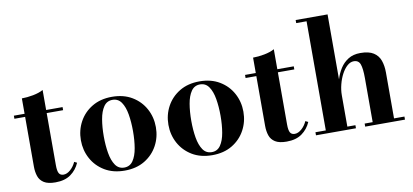

<svg xmlns="http://www.w3.org/2000/svg" viewBox="-70 -985 2644 1230"><g transform="rotate(-10 1252.0 -370.0)"><path d="M362.1 -92.8Q343.3 -48.6 304.8 -20.8Q266.4 7.1 204.6 7.1Q156 7.1 130.2 -9.2Q104.5 -25.4 95 -53.3Q85.4 -81.3 85.4 -116.2V-439.9H15.6V-460H85.4V-560.1Q119.1 -560.1 159.2 -567.6Q199.2 -575.2 225.6 -590.1V-460H332.5V-439.9H225.6V-100.6Q225.6 -63 234.5 -47.9Q243.4 -32.7 264.2 -32.7Q286.6 -32.7 309 -52.4Q331.3 -72 344.7 -101.6Z M411.1 -230Q411.1 -294.9 440.7 -349.5Q470.2 -404.1 524.9 -437Q579.6 -470 655 -470Q730.5 -470 785.2 -437Q839.8 -404.1 869.4 -349.5Q898.9 -294.9 898.9 -230Q898.9 -165 869.4 -110.5Q839.8 -55.9 785.2 -22.9Q730.5 10 655 10Q579.6 10 524.9 -22.9Q470.2 -55.9 440.7 -110.5Q411.1 -165 411.1 -230ZM559.8 -230Q559.8 -170.4 568.4 -120.4Q576.9 -70.3 597.7 -40Q618.4 -9.8 655 -9.8Q691.7 -9.8 712.4 -40Q733.2 -70.3 741.7 -120.4Q750.2 -170.4 750.2 -230Q750.2 -289.6 741.7 -339.6Q733.2 -389.6 712.4 -419.9Q691.7 -450.2 655 -450.2Q618.4 -450.2 597.7 -419.9Q576.9 -389.6 568.4 -339.6Q559.8 -289.6 559.8 -230Z M980.5 -230Q980.5 -294.9 1010 -349.5Q1039.6 -404.1 1094.2 -437Q1148.9 -470 1224.4 -470Q1299.8 -470 1354.5 -437Q1409.2 -404.1 1438.7 -349.5Q1468.3 -294.9 1468.3 -230Q1468.3 -165 1438.7 -110.5Q1409.2 -55.9 1354.5 -22.9Q1299.8 10 1224.4 10Q1148.9 10 1094.2 -22.9Q1039.6 -55.9 1010 -110.5Q980.5 -165 980.5 -230ZM1129.2 -230Q1129.2 -170.4 1137.7 -120.4Q1146.2 -70.3 1167 -40Q1187.7 -9.8 1224.4 -9.8Q1261 -9.8 1281.7 -40Q1302.5 -70.3 1311 -120.4Q1319.6 -170.4 1319.6 -230Q1319.6 -289.6 1311 -339.6Q1302.5 -389.6 1281.7 -419.9Q1261 -450.2 1224.4 -450.2Q1187.7 -450.2 1167 -419.9Q1146.2 -389.6 1137.7 -339.6Q1129.2 -289.6 1129.2 -230Z M1866 -92.8Q1847.2 -48.6 1808.7 -20.8Q1770.3 7.1 1708.5 7.1Q1659.9 7.1 1634.2 -9.2Q1608.4 -25.4 1598.9 -53.3Q1589.4 -81.3 1589.4 -116.2V-439.9H1519.5V-460H1589.4V-560.1Q1623 -560.1 1663.1 -567.6Q1703.1 -575.2 1729.5 -590.1V-460H1836.4V-439.9H1729.5V-100.6Q1729.5 -63 1738.4 -47.9Q1747.3 -32.7 1768.1 -32.7Q1790.5 -32.7 1812.9 -52.4Q1835.2 -72 1848.6 -101.6Z M1899.9 -20H1967.3V-730H1899.9V-750H2107.4V-327.4Q2118.4 -364.5 2138.9 -397Q2159.4 -429.4 2191.8 -449.7Q2224.1 -470 2270.5 -470Q2325.9 -470 2356.4 -450.3Q2387 -430.7 2399 -396.6Q2411.1 -362.5 2411.1 -319.1V-20H2478.8V0H2220V-20H2272.2V-306.2Q2272.2 -369.1 2261.8 -397.2Q2251.5 -425.3 2220.2 -425.3Q2197.8 -425.3 2177.4 -407.1Q2157 -388.9 2141.2 -359.1Q2125.5 -329.3 2116.5 -293.8Q2107.4 -258.3 2107.4 -223.6V-20H2159.9V0H1899.9Z"/></g></svg>

Font: Bodoni* 11
Style: Bold
Weight: 700
Version: Version 2.000; ttfautohint (v1.8.1)